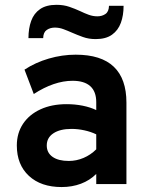

<svg xmlns="http://www.w3.org/2000/svg" viewBox="-20 -744 597 776"><path d="M229 12Q145.5 12 96.8 -33.2Q48 -78.5 48 -156Q48 -206 73.2 -243.8Q98.5 -281.5 143.8 -302.2Q189 -323 249.5 -323Q283 -323 314.2 -316.8Q345.5 -310.5 369 -299V-331Q369 -374 344.8 -395.8Q320.5 -417.5 273.5 -417.5Q236 -417.5 196.5 -404Q157 -390.5 116.5 -364L79 -462.5Q123 -491.5 177 -507.2Q231 -523 286 -523Q389 -523 440 -474.2Q491 -425.5 491 -329V0H369V-41Q343 -15 307.2 -1.5Q271.5 12 229 12ZM258 -93.5Q289 -93.5 317.8 -105.8Q346.5 -118 369 -140.5V-201Q347.5 -211.5 321.2 -217.2Q295 -223 269 -223Q222.5 -223 195.8 -205.2Q169 -187.5 169 -156Q169 -126.5 192.5 -110Q216 -93.5 258 -93.5ZM366.5 -586Q338.5 -586 315 -594.5Q291.5 -603 271 -612Q253 -620 236.2 -626.2Q219.5 -632.5 201.5 -632.5Q183 -632.5 169 -623Q155 -613.5 154.5 -590H95Q95 -629 106 -659.5Q117 -690 142 -707.2Q167 -724.5 208.5 -724.5Q237 -724.5 260.2 -716.5Q283.5 -708.5 304 -699Q321.5 -690.5 338.8 -684.2Q356 -678 373.5 -678Q392.5 -678 406.2 -687.5Q420 -697 420.5 -720.5H479.5Q479.5 -682 468.5 -651.8Q457.5 -621.5 432.8 -603.8Q408 -586 366.5 -586Z"/></svg>

Font: Undotted
Style: Bold
Weight: 700
Designer: Delve Withrington, Dave Bailey, Thomas Jockin
Foundry: Delve Fonts LLC
Version: Version 4.000